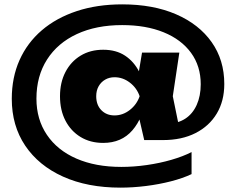

<svg xmlns="http://www.w3.org/2000/svg" viewBox="-20 -770 1079 880"><path d="M650 -329Q637 -231 587 -173Q537 -115 453 -115Q394 -115 349.5 -142Q305 -169 280 -217Q255 -265 255 -329Q255 -392 280 -440Q305 -488 349.5 -515Q394 -542 453 -542Q512 -542 553 -515Q594 -488 618.5 -440Q643 -392 650 -329ZM421 -329Q421 -289 444.5 -265Q468 -241 505 -241Q543 -241 575 -266Q607 -291 620 -329Q607 -367 575 -391.5Q543 -416 505 -416Q481 -416 462 -405Q443 -394 432 -374.5Q421 -355 421 -329ZM1008 -385Q1008 -307 973.5 -249.5Q939 -192 876 -160Q813 -128 727 -128H641L608 -271L628 -329L607 -385L631 -529H802L772 -329L809 -148L748 -203Q795 -204 829 -226Q863 -248 881.5 -289Q900 -330 900 -384Q900 -467 855.5 -528Q811 -589 730 -622Q649 -655 540 -655Q421 -655 332.5 -614Q244 -573 195.5 -497Q147 -421 147 -318Q147 -223 195 -152Q243 -81 330.5 -43Q418 -5 536 -5Q593 -5 652.5 -13.5Q712 -22 765.5 -37.5Q819 -53 858 -73V28Q818 47 763.5 61Q709 75 649 82.5Q589 90 532 90Q381 90 269 39.5Q157 -11 95.5 -102.5Q34 -194 34 -317Q34 -415 69.5 -494.5Q105 -574 171.5 -631Q238 -688 331.5 -719Q425 -750 540 -750Q682 -750 787 -704.5Q892 -659 950 -577Q1008 -495 1008 -385Z"/></svg>

Font: Unbounded SemiBold
Style: Regular
Weight: 600
Designer: Luke Prowse, Jean-Baptiste Morizot, Fátima Lázaro, Florian Runge
Foundry: NaN
Version: Version 1.700